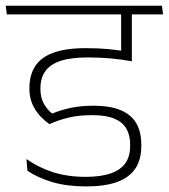

<svg xmlns="http://www.w3.org/2000/svg" viewBox="-36 -648 590 672"><path d="M326 -597.5H526.5L522.5 -628H322ZM425 -608H388V-484L425 -484.5ZM534.5 -597.5 531 -628H-16L-12 -597.5ZM388 -609.5V-447.5Q390 -446 395 -444Q400 -442 405.8 -440Q411.5 -438 416.8 -436.5Q422 -435 425.5 -434V-609.5ZM56.5 -91.5 60 -50.5Q95.5 -26 146.8 -10.8Q198 4.5 265.5 4.5Q331.5 4.5 374.2 -11.2Q417 -27 437.8 -58.2Q458.5 -89.5 458.5 -136V-142.5Q458.5 -185 441.8 -215.2Q425 -245.5 387.8 -261.8Q350.5 -278 290.5 -278Q247 -278 212 -270.5Q177 -263 146.5 -250.5Q127.5 -266 116.5 -287Q105.5 -308 105.5 -336V-339Q105.5 -374 122.2 -398.2Q139 -422.5 175.5 -434.8Q212 -447 272 -447Q311.5 -447 348.8 -443.8Q386 -440.5 425.5 -433.5V-464.5Q386 -472 347 -475.8Q308 -479.5 265.5 -479.5Q194 -479.5 150.2 -463.2Q106.5 -447 86.8 -415.8Q67 -384.5 67 -340.5V-336Q67 -299.5 84.8 -268.8Q102.5 -238 137 -213.5Q171.5 -229 206.8 -237Q242 -245 286.5 -245Q335 -245 364.2 -232.8Q393.5 -220.5 406.5 -197.5Q419.5 -174.5 419.5 -142.5V-137Q419.5 -101 402.8 -77Q386 -53 351.2 -41Q316.5 -29 263.5 -29Q200.5 -29 149.2 -45.5Q98 -62 56.5 -91.5Z"/></svg>

Font: Anek Devanagari ExtraLight
Style: Regular
Weight: 250
Designer: Kailash Malviya (Devanagari) & Yesha Goshar (Latin)
Foundry: Ek Type
Version: Version 1.003